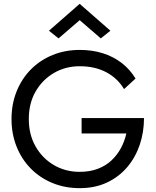

<svg xmlns="http://www.w3.org/2000/svg" viewBox="-20 -970 815 1000"><path d="M285 -770 235 -810 395 -950 555 -810 505 -770 395 -865ZM405 -355H730Q730 -282 708 -216.5Q686 -151 643 -100Q600 -49 537.5 -19.5Q475 10 395 10Q319 10 254 -16.5Q189 -43 141 -91.5Q93 -140 66.5 -206Q40 -272 40 -350Q40 -428 66.5 -494Q93 -560 141 -608.5Q189 -657 254 -683.5Q319 -710 395 -710Q460 -710 514.5 -693Q569 -676 612.5 -643Q656 -610 686 -561L626 -506Q593 -562 534 -593.5Q475 -625 395 -625Q321 -625 261 -590Q201 -555 165.5 -493.5Q130 -432 130 -350Q130 -269 165.5 -207Q201 -145 261 -110Q321 -75 395 -75Q447 -75 488.5 -90.5Q530 -106 560 -134Q590 -162 609.5 -198Q629 -234 638 -275H405Z"/></svg>

Font: Jost
Style: Regular
Weight: 400
Version: Version 3.710